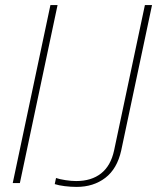

<svg xmlns="http://www.w3.org/2000/svg" viewBox="-20 -719 617 754"><path d="M178 -699H206L58 0H30ZM195 4 200 -20Q214 -15 237.5 -11.5Q261 -8 279 -8Q339 -8 377 -38Q415 -68 428 -128L549 -699H577L456 -128Q440 -56 393.5 -20.5Q347 15 281 15Q258 15 234 12Q210 9 195 4Z"/></svg>

Font: Prompt Thin
Style: Italic
Weight: 250
Italic angle: -12°
Designer: Katatrad Team
Foundry: CadsonDemak
Version: Version 1.001